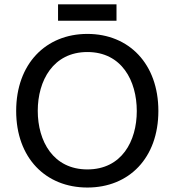

<svg xmlns="http://www.w3.org/2000/svg" viewBox="-20 -841 790 869"><path d="M696.8 -338.9C696.8 -551.8 564 -687.5 375.5 -687.5C187 -687.5 53.2 -551.8 53.2 -338.9C53.2 -126 187 7.8 375.5 7.8C564 7.8 696.8 -126 696.8 -338.9ZM150.9 -339.4C150.9 -475.6 220.2 -605.5 375.5 -605.5C530.8 -605.5 599.1 -475.6 599.1 -338.4C599.1 -202.1 530.8 -74.2 375.5 -74.2C220.7 -74.2 150.9 -202.1 150.9 -339.4ZM507.3 -821.3H242.7V-747.1H507.3Z"/></svg>

Font: Inder
Style: Regular
Weight: 400
Designer: Irina Smirnova
Foundry: Irina Smirnova
Version: Version 1.001